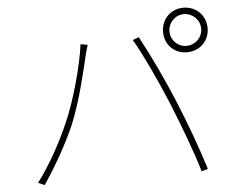

<svg xmlns="http://www.w3.org/2000/svg" viewBox="-53 -844 1107 897"><g transform="rotate(-5 500.0 -395.5)"><path d="M734 -675C734 -615 778 -571 838 -571C897 -571 943 -615 943 -675C943 -735 898 -780 838 -780C778 -780 734 -734 734 -675ZM764 -675C764 -716 797 -750 838 -750C879 -750 913 -716 913 -675C913 -634 879 -601 838 -601C797 -601 764 -634 764 -675ZM735 -346C778 -241 833 -96 857 -11L887 -20C817 -240 728 -458 619 -661L590 -650C632 -579 693 -447 735 -346ZM243 -290C208 -210 155 -109 91 -24L121 -11C181 -100 230 -188 269 -275C317 -387 352 -547 365 -600C370 -620 373 -630 378 -646L345 -652C332 -549 286 -386 243 -290Z"/></g></svg>

Font: SSpoqa Han Sans Neo Thin
Style: Regular
Weight: 100
Designer: [Spoqa Han Sans Neo] Dong-huui Kim  Younghwa Kang  Yujin Lee  [Noto Sans] Ryoko NISHIZUKA  (kana & ideographs); Paul D. 
Foundry: Spoqa (http://www.spoqa-han-sans.com)
Version: Version 1.000